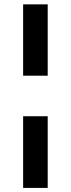

<svg xmlns="http://www.w3.org/2000/svg" viewBox="-20 -748 333 904"><path d="M88.9 -200.7H204.6V136.7H88.9ZM204.6 -727.5V-391.6H88.9V-727.5Z"/></svg>

Font: Inter Display Semi Bold
Style: Regular
Weight: 600
Designer: Rasmus Andersson
Foundry: rsms
Version: Version 4.000;git-37864ae